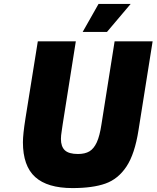

<svg xmlns="http://www.w3.org/2000/svg" viewBox="-20 -954 799 980"><path d="M97 -228Q97 -268 110 -350L173 -743H367L300 -320Q299 -310 295 -285.5Q291 -261 291 -245Q291 -206 311 -187Q331 -168 378 -168Q414 -168 436.5 -181.5Q459 -195 474 -227.5Q489 -260 498 -320L565 -743H759L687 -290Q668 -168 625.5 -104Q583 -40 518 -17Q453 6 350 6Q222 6 159.5 -50.5Q97 -107 97 -228ZM483 -934H647L526 -791H402Z"/></svg>

Font: Exo Black
Style: Italic
Weight: 900
Italic angle: -9°
Designer: Natanael Gama
Foundry: Natanael Gama
Version: Version 1.500; ttfautohint (v1.6)